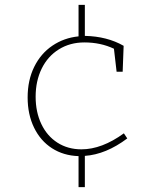

<svg xmlns="http://www.w3.org/2000/svg" viewBox="-20 -752 641 792"><path d="M505 -181Q417 -115 330 -109V20H304V-108Q242 -110 194.5 -140.5Q147 -171 120.5 -225.5Q94 -280 94 -350Q94 -421 121 -476Q148 -531 196 -563.5Q244 -596 304 -602V-732H330V-604Q422 -602 490 -563L486 -456H461L450 -551Q395 -577 328 -577Q269 -577 223 -548.5Q177 -520 152 -469Q127 -418 127 -353Q127 -290 150.5 -240.5Q174 -191 217 -163.5Q260 -136 316 -136Q400 -136 491 -202Z"/></svg>

Font: Bitter Pro ExtraLight
Style: Regular
Weight: 275
Designer: Sol Matas, and Bitter project Authors
Foundry: Sol Matas
Version: Version 1.010